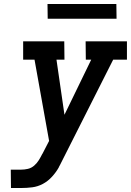

<svg xmlns="http://www.w3.org/2000/svg" viewBox="-20 -942 656 962"><path d="M35 0 34 -92H86Q103 -92 120 -96Q137 -100 151 -112Q165 -124 174.5 -139.5Q184 -155 192 -171L193 -172L226 -236L153 -643H96V-735H302L303 -643H263L303 -367L437 -643H410L409 -735H616V-643H547L288 -130Q285 -123 281.5 -117Q278 -111 275 -105V-104Q261 -79 240.5 -56.5Q220 -34 194.5 -20.5Q169 -7 141.5 -3.5Q114 0 86 0ZM219 -848 218 -922H563L564 -848Z"/></svg>

Font: Iosevka Etoile Semibold
Style: Italic
Weight: 600
Italic angle: -9°
Designer: Belleve Invis
Foundry: Belleve Invis
Version: Version 22.1.2; ttfautohint (v1.8.4)